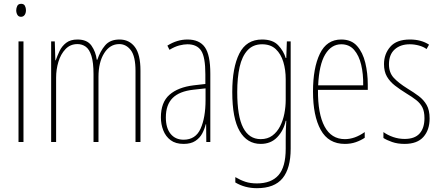

<svg xmlns="http://www.w3.org/2000/svg" viewBox="-20 -744 2305 1006"><path d="M91 -724Q105 -724 110.5 -713.5Q116 -703 116 -691Q116 -675 109 -665.5Q102 -656 90 -656Q77 -656 71 -666.5Q65 -677 65 -690Q65 -702 70.5 -713Q76 -724 91 -724ZM103 -527V0H77V-527Z M606 -537Q657 -537 686.5 -498Q716 -459 716 -374V0H690V-372Q690 -449 665.5 -481Q641 -513 605 -513Q556 -513 526 -465.5Q496 -418 496 -341V0H470V-355Q470 -417 459 -451.5Q448 -486 429 -499.5Q410 -513 386 -513Q348 -513 323 -486.5Q298 -460 286 -420Q274 -380 274 -337V0H248V-527H267L270 -428H272Q280 -451 292 -476.5Q304 -502 326.5 -519.5Q349 -537 386 -537Q437 -537 459.5 -504.5Q482 -472 487 -431H490Q505 -476 531 -506.5Q557 -537 606 -537Z M962 -537Q1025 -537 1053.5 -496.5Q1082 -456 1082 -358V0H1061L1060 -93H1058Q1052 -68 1039.5 -44.5Q1027 -21 1003.5 -5.5Q980 10 942 10Q900 10 874 -9.5Q848 -29 835.5 -61Q823 -93 823 -129Q823 -208 868 -247.5Q913 -287 995 -297L1056 -304V-355Q1056 -445 1034 -478.5Q1012 -512 962 -512Q944 -512 920 -506Q896 -500 868 -483L857 -505Q908 -537 962 -537ZM994 -274Q920 -266 884.5 -230.5Q849 -195 849 -129Q849 -73 874 -42.5Q899 -12 942 -12Q1005 -12 1031 -70Q1057 -128 1057 -220V-281Z M1353 -537Q1409 -537 1437.5 -507Q1466 -477 1477 -440H1480L1483 -527H1503V35Q1503 138 1460.5 190Q1418 242 1326 242Q1263 242 1213 212V184Q1240 200 1266 208.5Q1292 217 1326 217Q1401 217 1439 174Q1477 131 1477 35V-12Q1477 -35 1477.5 -57.5Q1478 -80 1480 -111H1477Q1466 -60 1432.5 -25Q1399 10 1346 10Q1275 10 1236 -56.5Q1197 -123 1197 -262Q1197 -390 1234 -463.5Q1271 -537 1353 -537ZM1353 -512Q1306 -512 1277 -480.5Q1248 -449 1235.5 -393Q1223 -337 1223 -262Q1223 -135 1254 -75Q1285 -15 1346 -15Q1382 -15 1407 -33.5Q1432 -52 1447.5 -82.5Q1463 -113 1470 -149Q1477 -185 1477 -221V-329Q1477 -378 1464.5 -419.5Q1452 -461 1425 -486.5Q1398 -512 1353 -512Z M1768 -537Q1821 -537 1851 -503Q1881 -469 1894 -415Q1907 -361 1907 -301V-273H1646Q1645 -148 1680.5 -81.5Q1716 -15 1787 -15Q1839 -15 1891 -52V-22Q1870 -8 1844 1Q1818 10 1787 10Q1701 10 1660.5 -63.5Q1620 -137 1620 -264Q1620 -388 1656 -462.5Q1692 -537 1768 -537ZM1768 -512Q1716 -512 1684 -459Q1652 -406 1647 -297H1883Q1884 -356 1872.5 -404.5Q1861 -453 1835.5 -482.5Q1810 -512 1768 -512Z M2231 -123Q2231 -63 2198.5 -26.5Q2166 10 2100 10Q2063 10 2034.5 0Q2006 -10 1989 -21V-52Q2011 -36 2040 -26Q2069 -16 2100 -16Q2153 -16 2178.5 -44.5Q2204 -73 2204 -125Q2204 -160 2193 -181.5Q2182 -203 2161 -219.5Q2140 -236 2110 -254Q2076 -275 2049.5 -295.5Q2023 -316 2007.5 -342.5Q1992 -369 1992 -408Q1992 -461 2025 -499Q2058 -537 2128 -537Q2187 -537 2228 -510L2215 -487Q2199 -499 2175 -505.5Q2151 -512 2127 -512Q2078 -512 2048 -485Q2018 -458 2018 -407Q2018 -364 2042.5 -337Q2067 -310 2115 -280Q2148 -260 2174 -240.5Q2200 -221 2215.5 -194Q2231 -167 2231 -123Z"/></svg>

Font: Noto Sans ExtraCondensed Thin
Style: Regular
Weight: 100
Width: 2
Designer: Monotype Design Team
Foundry: Monotype Imaging Inc.
Version: Version 2.013; ttfautohint (v1.8.4.7-5d5b)